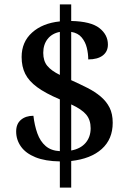

<svg xmlns="http://www.w3.org/2000/svg" viewBox="-20 -780 599 879"><path d="M254 -41Q187 -42 142.5 -60Q98 -78 76 -109Q54 -140 54 -178Q54 -213 76 -231.5Q98 -250 133 -250Q138 -206 151 -169.5Q164 -133 189 -111.5Q214 -90 254 -88V-325Q188 -353 150 -381Q112 -409 95.5 -442Q79 -475 79 -519Q79 -588 127 -631Q175 -674 254 -682V-760H306V-684Q396 -682 435 -651.5Q474 -621 474 -576Q474 -544 450.5 -526Q427 -508 384 -508Q384 -534 377.5 -561Q371 -588 354 -608.5Q337 -629 306 -634V-413Q346 -395 380.5 -377.5Q415 -360 441 -338Q467 -316 481.5 -287.5Q496 -259 496 -218Q496 -143 446 -98Q396 -53 306 -43V79H254ZM306 -91Q349 -99 372 -126Q395 -153 395 -193Q395 -231 374.5 -255.5Q354 -280 306 -302ZM254 -634Q218 -627 198 -601.5Q178 -576 178 -538Q178 -501 196.5 -478.5Q215 -456 254 -437Z"/></svg>

Font: Noto Serif Khojki Medium
Style: Regular
Weight: 500
Version: Version 2.003